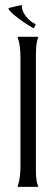

<svg xmlns="http://www.w3.org/2000/svg" viewBox="-20 -732 219 752"><path d="M120.6 -78.6Q120.6 -70.8 120.6 -60.8Q120.6 -50.8 121.3 -40.5Q122.1 -30.3 124 -20.5Q126 -10.7 129.4 -3.9V-1L128.9 0H52.7Q52.2 0 51 -0.5Q49.8 -1 49.3 -1V-3.9Q52.2 -10.7 54.4 -20.5Q56.6 -30.3 57.9 -40.5Q59.1 -50.8 59.6 -61Q60.1 -71.3 60.1 -78.6V-509.3Q60.1 -516.6 59.6 -526.6Q59.1 -536.6 57.9 -547.4Q56.6 -558.1 54.4 -567.6Q52.2 -577.1 49.3 -584V-586.9Q49.8 -586.9 51 -587.4Q52.2 -587.9 52.7 -587.9H127.4L128.9 -586.9H129.4V-584Q126 -576.7 124.3 -567.1Q122.6 -557.6 121.8 -547.4Q121.1 -537.1 120.8 -527.3Q120.6 -517.6 120.6 -509.3ZM66.4 -710.9Q66.4 -709.5 66.2 -708.3Q65.9 -707 65.9 -705.6Q65.9 -695.8 70.8 -685.5Q75.7 -675.3 83.3 -666Q90.8 -656.7 99.9 -649.4Q108.9 -642.1 117.2 -638.7L119.1 -636.7V-634.8L113.3 -622.1L111.8 -621.6Q106.9 -623.5 98.1 -628.9Q89.4 -634.3 78.9 -641.1Q68.4 -647.9 57.1 -656.2Q45.9 -664.6 36.6 -672.4Q27.3 -680.2 20.8 -687Q14.2 -693.8 13.2 -698.2L13.7 -700.7Q17.6 -701.2 25.1 -703.1Q32.7 -705.1 40.8 -707Q48.8 -709 55.7 -710.4Q62.5 -711.9 65.4 -711.9Z"/></svg>

Font: CAT Linz
Style: Regular
Weight: 400
Designer: Peter Wiegel
Foundry: Peter Wiegel
Version: Version 1.08